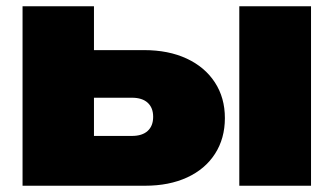

<svg xmlns="http://www.w3.org/2000/svg" viewBox="-20 -593 1066 613"><path d="M744 -573H973V0H744ZM52 0V-573H280V-55L212 -159H401Q434 -159 451.5 -175Q469 -191 469 -220Q469 -249 451.5 -265Q434 -281 401 -281H209V-433H440Q518 -433 576 -406Q634 -379 666 -330Q698 -281 698 -216Q698 -151 666.5 -102Q635 -53 577.5 -26.5Q520 0 443 0Z"/></svg>

Font: Unbounded ExtraBold
Style: Regular
Weight: 800
Designer: Luke Prowse, Jean-Baptiste Morizot, Fátima Lázaro, Florian Runge
Foundry: NaN
Version: Version 1.701;gftools[0.9.28.dev5+ged2979d]